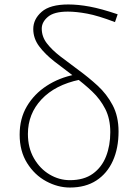

<svg xmlns="http://www.w3.org/2000/svg" viewBox="-20 -827 611 860"><path d="M293 13Q239 13 187 -15Q135 -43 101.5 -96.5Q68 -150 68 -224Q68 -296 100.5 -351Q133 -406 189 -442.5Q245 -479 316 -493L337 -470Q227 -447 166 -382Q105 -317 105 -227Q105 -165 132 -118Q159 -71 202 -45.5Q245 -20 293 -20Q356 -20 396 -49Q436 -78 455 -126.5Q474 -175 474 -235Q474 -295 451.5 -339Q429 -383 392.5 -417.5Q356 -452 314 -483Q267 -518 224.5 -551Q182 -584 155.5 -619.5Q129 -655 129 -697Q129 -741 166.5 -774Q204 -807 286 -807Q330 -807 381.5 -797.5Q433 -788 507 -763L495 -728Q419 -757 370 -766Q321 -775 284 -775Q222 -775 194.5 -751.5Q167 -728 167 -699Q167 -663 189.5 -633.5Q212 -604 249.5 -575Q287 -546 332 -513Q376 -481 417 -443.5Q458 -406 484.5 -356Q511 -306 511 -238Q511 -163 485.5 -106.5Q460 -50 411.5 -18.5Q363 13 293 13Z"/></svg>

Font: Shanggu Sans SC VF
Style: Regular
Weight: 250
Designer: GuiWonder
Version: Version 1.021